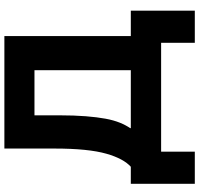

<svg xmlns="http://www.w3.org/2000/svg" viewBox="-36 -702 888 855"><g transform="rotate(-90 407.5 -274.0)"><path d="M17 -135H93C116 -156 136 -191 151 -244C166 -297 174 -372 174 -476V-698H675V-135H788V150H645V0H160V150H17ZM523 -135V-564H322V-455C322 -363 316 -298 307 -248C298 -198 282 -163 265 -138V-135Z"/></g></svg>

Font: Plexus Sans Bold
Style: Regular
Weight: 700
Version: Version 2.001;PS 002.001;hotconv 1.0.70;makeotf.lib2.5.58329